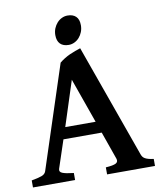

<svg xmlns="http://www.w3.org/2000/svg" viewBox="-89 -887 806 958"><g transform="rotate(-10 314.0 -407.5)"><path d="M364.7 -268.6 284.2 -495.6 210.9 -268.6ZM191.4 -210 144.5 -68.8Q139.6 -53.7 156.5 -46.9Q173.3 -40 213.4 -35.6V0H0V-35.6Q33.2 -41.5 51 -47.9Q68.8 -54.2 73.7 -68.8L244.1 -589.4Q255.9 -599.1 269.3 -607.4Q282.7 -615.7 297.1 -622.3Q311.5 -628.9 325.7 -634Q339.8 -639.2 352.5 -643.1L557.6 -68.8Q560.1 -62 564 -56.6Q567.9 -51.3 574.7 -47.4Q581.5 -43.5 592 -40.5Q602.5 -37.6 618.2 -35.6V0H375.5V-35.6Q413.6 -38.1 427 -45.4Q440.4 -52.7 435.1 -68.8L385.3 -210ZM376 -755.9Q376 -737.8 369.9 -722.2Q363.8 -706.5 353.5 -694.8Q343.3 -683.1 329.3 -676.3Q315.4 -669.4 299.8 -669.4Q271.5 -669.4 256.6 -684.6Q241.7 -699.7 241.7 -729Q241.7 -747.1 248 -762.7Q254.4 -778.3 264.9 -790Q275.4 -801.8 289.3 -808.3Q303.2 -814.9 318.4 -814.9Q345.7 -814.9 360.8 -800.3Q376 -785.6 376 -755.9Z"/></g></svg>

Font: Gentium Basic
Style: Bold
Weight: 700
Designer: J. Victor Gaultney and Annie Olsen
Foundry: SIL International
Version: Version 1.100